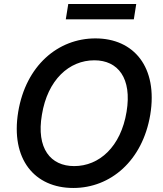

<svg xmlns="http://www.w3.org/2000/svg" viewBox="-20 -929 812 959"><path d="M730.5 -355.8C769.5 -593.4 648.8 -737.2 456.7 -737.2C269.2 -737.2 109.4 -600.9 71 -370.7C32 -133.5 152.7 9.9 346.2 9.9C532 9.9 691.8 -125.7 730.5 -355.8ZM189.3 -355.8C217.7 -530.5 325.3 -627.8 451.3 -627.8C569.6 -627.8 639.9 -538.4 612.2 -370.7C583.5 -196 475.9 -99.4 350.5 -99.4C232.6 -99.4 160.5 -187.5 189.3 -355.8ZM308.6 -832.4H648.4L660.5 -909.1H321Z"/></svg>

Font: Magic Ui Pro Semi Bold
Style: Italic
Weight: 600
Italic angle: -9.39999°
Designer: Stefan Endress, Andreas Faust
Version: Version 1.000;FEAKit 1.0